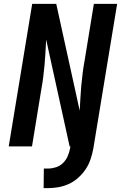

<svg xmlns="http://www.w3.org/2000/svg" viewBox="-20 -755 640 990"><path d="M228 215H205L206 114H228Q248 114 268.5 107.5Q289 101 304.5 86Q320 71 328.5 51.5Q337 32 341 12L343 0H339L218 -551Q216 -519 214.5 -487Q213 -455 210 -423Q207 -391 203 -358.5Q199 -326 193 -294L145 0H25L146 -735H270L357 -339L391 -184Q393 -216 394.5 -248Q396 -280 399 -312Q402 -344 406 -376.5Q410 -409 416 -441L464 -735H584L461 12Q456 39 447 66Q438 93 422 117Q406 141 384 161Q362 181 336 193Q310 205 282.5 210Q255 215 228 215Z"/></svg>

Font: Iosevka Extended Oblique
Style: Bold
Weight: 700
Width: 7
Italic angle: -9°
Monospace: yes
Designer: Belleve Invis
Foundry: Belleve Invis
Version: Version 32.5.0; ttfautohint (v1.8.4)